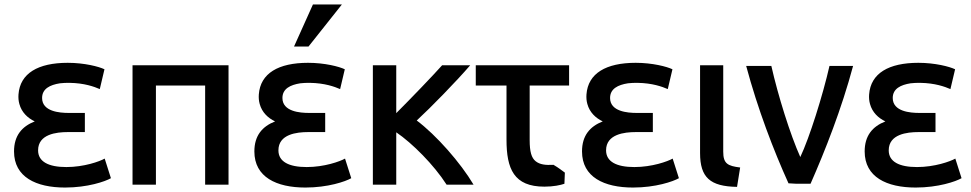

<svg xmlns="http://www.w3.org/2000/svg" viewBox="-20 -821 4361 862"><path d="M278 -71C357 -71 427 -96 450 -109L478 -21C452 -6 373 21 272 21C142 21 43 -26 43 -141C43 -212 78 -253 136 -276C104 -291 77 -317 67 -354C63 -368 62 -382 63 -397C70 -492 151 -539 284 -539C359 -539 424 -522 449 -510L428 -421C403 -432 358 -448 293 -449C278 -449 263 -449 249 -447C205 -440 169 -423 169 -381C169 -320 248 -314 288 -314H361V-228H284C234 -228 151 -219 151 -146C151 -95 198 -71 278 -71Z M1006 -528V8H901V-437H680V8H575V-528Z M1357 -71C1436 -71 1506 -96 1529 -109L1557 -21C1531 -6 1452 21 1351 21C1221 21 1122 -26 1122 -141C1122 -212 1157 -253 1215 -276C1183 -291 1156 -317 1146 -354C1142 -368 1141 -382 1142 -397C1149 -492 1230 -539 1363 -539C1438 -539 1503 -522 1528 -510L1507 -421C1482 -432 1437 -448 1372 -449C1357 -449 1342 -449 1328 -447C1284 -440 1248 -423 1248 -381C1248 -320 1327 -314 1367 -314H1440V-228H1363C1313 -228 1230 -219 1230 -146C1230 -95 1277 -71 1357 -71ZM1365 -612H1300L1385 -801H1515Z M1759 8H1654V-528H1759V-313C1826 -380 1924 -482 1965 -528H2091C2031 -458 1914 -338 1851 -280C1939 -214 2048 -90 2106 8H1985C1928 -81 1831 -178 1759 -227Z M2516 -46 2514 4C2497 10 2465 17 2424 17C2287 17 2254 -63 2254 -194V-437H2116V-528H2535V-437H2358V-192C2358 -140 2366 -112 2385 -97C2404 -82 2429 -79 2465 -81C2489 -67 2502 -56 2516 -46Z M2828 -71C2907 -71 2977 -96 3000 -109L3028 -21C3002 -6 2923 21 2822 21C2692 21 2593 -26 2593 -141C2593 -212 2628 -253 2686 -276C2654 -291 2627 -317 2617 -354C2613 -368 2612 -382 2613 -397C2620 -492 2701 -539 2834 -539C2909 -539 2974 -522 2999 -510L2978 -421C2953 -432 2908 -448 2843 -449C2828 -449 2813 -449 2799 -447C2755 -440 2719 -423 2719 -381C2719 -320 2798 -314 2838 -314H2911V-228H2834C2784 -228 2701 -219 2701 -146C2701 -95 2748 -71 2828 -71Z M3303 -69 3289 18C3168 16 3123 -24 3123 -134V-528H3227V-140C3227 -86 3247 -76 3303 -69Z M3573 -116C3614 -202 3674 -393 3704 -525H3810C3758 -331 3685 -146 3619 4H3556C3551 3 3525 3 3520 2C3453 -146 3382 -331 3330 -525H3443C3473 -392 3528 -216 3573 -116Z M4097 -71C4176 -71 4246 -96 4269 -109L4297 -21C4271 -6 4192 21 4091 21C3961 21 3862 -26 3862 -141C3862 -212 3897 -253 3955 -276C3923 -291 3896 -317 3886 -354C3882 -368 3881 -382 3882 -397C3889 -492 3970 -539 4103 -539C4178 -539 4243 -522 4268 -510L4247 -421C4222 -432 4177 -448 4112 -449C4097 -449 4082 -449 4068 -447C4024 -440 3988 -423 3988 -381C3988 -320 4067 -314 4107 -314H4180V-228H4103C4053 -228 3970 -219 3970 -146C3970 -95 4017 -71 4097 -71Z"/></svg>

Font: Repo Medium
Style: Regular
Weight: 500
Designer: Stefan Peev
Foundry: Context Ltd
Version: Version 1.502